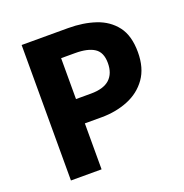

<svg xmlns="http://www.w3.org/2000/svg" viewBox="-119 -760 834 868"><g transform="rotate(-20 298.0 -326.0)"><path d="M76.9 0V-651.8H300.8Q372.6 -651.8 431.2 -632.2Q489.9 -612.6 524.9 -567Q559.9 -521.3 559.9 -442.1Q559.9 -365.9 525.1 -317Q490.3 -268.1 432.1 -244.6Q373.9 -221.1 304.8 -221.1H224.3V0ZM224.3 -338.1H296.1Q357 -338.1 386.3 -364.9Q415.5 -391.7 415.5 -442.1Q415.5 -493.7 383.9 -514.2Q352.4 -534.8 292.1 -534.8H224.3Z"/></g></svg>

Font: Source Sans 3 VF
Style: Regular
Weight: 200
Designer: Paul D. Hunt
Foundry: Adobe
Version: Version 3.046;hotconv 1.0.118;makeotfexe 2.5.65603